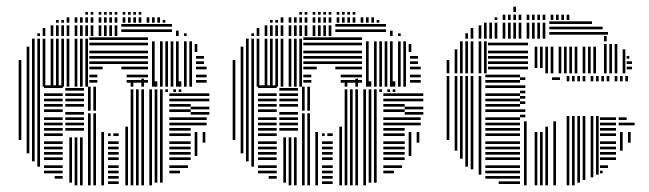

<svg xmlns="http://www.w3.org/2000/svg" viewBox="-20 -556 1946 576"><path d="M44 -136H36V-296H44ZM68 -96H60V-296H68ZM84 -72H76V-296H84ZM100 -56H92V-296H100ZM168 -20H144V-28H168ZM168 -36H112V-44H168ZM168 -52H112V-60H168ZM168 -76H112V-84H168ZM168 -92H112V-100H168ZM168 -108H112V-116H168ZM168 -124H112V-132H168ZM168 -148H112V-156H168ZM168 -164H112V-172H168ZM168 -180H112V-188H168ZM168 -196H112V-204H168ZM168 -220H112V-228H168ZM168 -236H112V-244H168ZM168 -252H112V-260H168ZM168 -268H112V-276H168ZM168 -292H112V-300H168ZM196 -8H188V-144H196ZM212 0H204V-144H212ZM228 0H220V-144H228ZM232 -164H176V-172H232ZM232 -180H176V-188H232ZM232 -196H176V-204H232ZM232 -212H176V-220H232ZM232 -236H176V-244H232ZM232 -252H176V-260H232ZM232 -268H176V-276H232ZM232 -284H176V-292H232ZM252 0H244V-216H252ZM268 0H260V-216H268ZM292 0H284V-160H292ZM336 -4H304V-12H336ZM336 -20H304V-28H336ZM336 -36H304V-44H336ZM336 -52H304V-60H336ZM336 -76H304V-84H336ZM336 -92H304V-100H336ZM336 -108H304V-116H336ZM336 -124H304V-132H336ZM312 -148H304V-156H312ZM336 -148H320V-156H336ZM252 -224H244V-296H252ZM268 -224H260V-296H268ZM364 0H356V-176H364ZM380 0H372V-280H380ZM396 0H388V-280H396ZM412 0H404V-280H412ZM436 0H428V-280H436ZM452 -8H444V-280H452ZM468 -8H460V-280H468ZM520 -36H488V-44H520ZM544 -52H488V-60H544ZM552 -76H488V-84H552ZM552 -92H488V-100H552ZM552 -108H488V-116H552ZM552 -124H488V-132H552ZM552 -148H488V-156H552ZM552 -164H488V-172H552ZM552 -180H488V-188H552ZM552 -196H488V-204H552ZM552 -220H488V-228H552ZM552 -236H488V-244H552ZM552 -252H488V-260H552ZM552 -268H488V-276H552ZM572 -88H564V-160H572ZM596 -128H588V-160H596ZM600 -180H552V-188H600ZM600 -196H552V-204H600ZM608 -212H552V-220H608ZM608 -228H552V-236H608ZM608 -252H552V-260H608ZM608 -268H552V-276H608ZM380 -280H372V-288H380ZM396 -280H388V-288H396ZM412 -280H404V-288H412ZM436 -280H428V-288H436ZM452 -280H444V-288H452ZM468 -280H460V-288H468ZM484 -280H476V-288H484ZM508 -280H500V-288H508ZM524 -280H516V-288H524ZM380 -296H372V-312H380ZM412 -296H404V-320H412ZM452 -296H444V-312H452ZM484 -296H476V-320H484ZM524 -296H516V-312H524ZM556 -296H548V-320H556ZM44 -296H36V-376H44ZM68 -296H60V-416H68ZM84 -296H76V-440H84ZM100 -296H92V-440H100ZM116 -296H108V-440H116ZM140 -296H132V-440H140ZM156 -296H148V-440H156ZM172 -296H164V-440H172ZM188 -296H180V-440H188ZM212 -296H204V-440H212ZM228 -296H220V-440H228ZM244 -296H236V-440H244ZM272 -308H248V-316H272ZM424 -308H360V-316H424ZM272 -324H248V-332H272ZM424 -324H360V-332H424ZM288 -348H248V-356H288ZM424 -348H344V-356H424ZM424 -364H248V-372H424ZM424 -380H248V-388H424ZM424 -396H248V-404H424ZM424 -420H248V-428H424ZM424 -436H248V-444H424ZM444 -296H436V-400H444ZM468 -296H460V-400H468ZM484 -296H476V-400H484ZM500 -296H492V-400H500ZM516 -296H508V-400H516ZM540 -296H532V-400H540ZM556 -296H548V-400H556ZM600 -308H568V-316H600ZM600 -324H568V-332H600ZM600 -348H568V-356H600ZM592 -364H568V-372H592ZM592 -380H568V-388H592ZM444 -400H436V-432H444ZM468 -400H460V-432H468ZM484 -400H476V-432H484ZM500 -400H492V-432H500ZM516 -400H508V-432H516ZM540 -400H532V-432H540ZM556 -400H548V-432H556ZM572 -400H564V-424H572ZM100 -448H92V-456H100ZM116 -448H108V-472H116ZM140 -448H132V-480H140ZM156 -448H148V-480H156ZM172 -448H164V-480H172ZM188 -448H180V-480H188ZM212 -448H204V-480H212ZM228 -448H220V-480H228ZM244 -448H236V-480H244ZM260 -448H252V-480H260ZM284 -448H276V-480H284ZM300 -448H292V-480H300ZM316 -448H308V-480H316ZM332 -448H324V-480H332ZM496 -460H344V-468H496ZM496 -476H344V-484H496ZM516 -448H508V-464H516ZM540 -448H532V-456H540ZM156 -488H148V-496H156ZM172 -488H164V-496H172ZM188 -488H180V-504H188ZM212 -488H204V-504H212ZM228 -488H220V-504H228ZM244 -488H236V-504H244ZM260 -488H252V-504H260ZM284 -488H276V-504H284ZM300 -488H292V-504H300ZM316 -488H308V-504H316ZM332 -488H324V-504H332ZM356 -488H348V-504H356ZM372 -488H364V-504H372ZM388 -488H380V-504H388ZM404 -488H396V-504H404ZM428 -488H420V-504H428ZM444 -488H436V-504H444ZM460 -488H452V-504H460ZM476 -488H468V-496H476ZM244 -512H236V-520H244ZM260 -512H252V-520H260ZM284 -512H276V-520H284ZM300 -512H292V-520H300ZM316 -512H308V-520H316ZM332 -512H324V-520H332ZM356 -512H348V-520H356ZM372 -512H364V-520H372ZM388 -512H380V-520H388ZM404 -512H396V-520H404Z M686 -136H678V-296H686ZM710 -96H702V-296H710ZM726 -72H718V-296H726ZM742 -56H734V-296H742ZM810 -20H786V-28H810ZM810 -36H754V-44H810ZM810 -52H754V-60H810ZM810 -76H754V-84H810ZM810 -92H754V-100H810ZM810 -108H754V-116H810ZM810 -124H754V-132H810ZM810 -148H754V-156H810ZM810 -164H754V-172H810ZM810 -180H754V-188H810ZM810 -196H754V-204H810ZM810 -220H754V-228H810ZM810 -236H754V-244H810ZM810 -252H754V-260H810ZM810 -268H754V-276H810ZM810 -292H754V-300H810ZM838 -8H830V-144H838ZM854 0H846V-144H854ZM870 0H862V-144H870ZM874 -164H818V-172H874ZM874 -180H818V-188H874ZM874 -196H818V-204H874ZM874 -212H818V-220H874ZM874 -236H818V-244H874ZM874 -252H818V-260H874ZM874 -268H818V-276H874ZM874 -284H818V-292H874ZM894 0H886V-216H894ZM910 0H902V-216H910ZM934 0H926V-160H934ZM978 -4H946V-12H978ZM978 -20H946V-28H978ZM978 -36H946V-44H978ZM978 -52H946V-60H978ZM978 -76H946V-84H978ZM978 -92H946V-100H978ZM978 -108H946V-116H978ZM978 -124H946V-132H978ZM954 -148H946V-156H954ZM978 -148H962V-156H978ZM894 -224H886V-296H894ZM910 -224H902V-296H910ZM1006 0H998V-176H1006ZM1022 0H1014V-280H1022ZM1038 0H1030V-280H1038ZM1054 0H1046V-280H1054ZM1078 0H1070V-280H1078ZM1094 -8H1086V-280H1094ZM1110 -8H1102V-280H1110ZM1162 -36H1130V-44H1162ZM1186 -52H1130V-60H1186ZM1194 -76H1130V-84H1194ZM1194 -92H1130V-100H1194ZM1194 -108H1130V-116H1194ZM1194 -124H1130V-132H1194ZM1194 -148H1130V-156H1194ZM1194 -164H1130V-172H1194ZM1194 -180H1130V-188H1194ZM1194 -196H1130V-204H1194ZM1194 -220H1130V-228H1194ZM1194 -236H1130V-244H1194ZM1194 -252H1130V-260H1194ZM1194 -268H1130V-276H1194ZM1214 -88H1206V-160H1214ZM1238 -128H1230V-160H1238ZM1242 -180H1194V-188H1242ZM1242 -196H1194V-204H1242ZM1250 -212H1194V-220H1250ZM1250 -228H1194V-236H1250ZM1250 -252H1194V-260H1250ZM1250 -268H1194V-276H1250ZM1022 -280H1014V-288H1022ZM1038 -280H1030V-288H1038ZM1054 -280H1046V-288H1054ZM1078 -280H1070V-288H1078ZM1094 -280H1086V-288H1094ZM1110 -280H1102V-288H1110ZM1126 -280H1118V-288H1126ZM1150 -280H1142V-288H1150ZM1166 -280H1158V-288H1166ZM1022 -296H1014V-312H1022ZM1054 -296H1046V-320H1054ZM1094 -296H1086V-312H1094ZM1126 -296H1118V-320H1126ZM1166 -296H1158V-312H1166ZM1198 -296H1190V-320H1198ZM686 -296H678V-376H686ZM710 -296H702V-416H710ZM726 -296H718V-440H726ZM742 -296H734V-440H742ZM758 -296H750V-440H758ZM782 -296H774V-440H782ZM798 -296H790V-440H798ZM814 -296H806V-440H814ZM830 -296H822V-440H830ZM854 -296H846V-440H854ZM870 -296H862V-440H870ZM886 -296H878V-440H886ZM914 -308H890V-316H914ZM1066 -308H1002V-316H1066ZM914 -324H890V-332H914ZM1066 -324H1002V-332H1066ZM930 -348H890V-356H930ZM1066 -348H986V-356H1066ZM1066 -364H890V-372H1066ZM1066 -380H890V-388H1066ZM1066 -396H890V-404H1066ZM1066 -420H890V-428H1066ZM1066 -436H890V-444H1066ZM1086 -296H1078V-400H1086ZM1110 -296H1102V-400H1110ZM1126 -296H1118V-400H1126ZM1142 -296H1134V-400H1142ZM1158 -296H1150V-400H1158ZM1182 -296H1174V-400H1182ZM1198 -296H1190V-400H1198ZM1242 -308H1210V-316H1242ZM1242 -324H1210V-332H1242ZM1242 -348H1210V-356H1242ZM1234 -364H1210V-372H1234ZM1234 -380H1210V-388H1234ZM1086 -400H1078V-432H1086ZM1110 -400H1102V-432H1110ZM1126 -400H1118V-432H1126ZM1142 -400H1134V-432H1142ZM1158 -400H1150V-432H1158ZM1182 -400H1174V-432H1182ZM1198 -400H1190V-432H1198ZM1214 -400H1206V-424H1214ZM742 -448H734V-456H742ZM758 -448H750V-472H758ZM782 -448H774V-480H782ZM798 -448H790V-480H798ZM814 -448H806V-480H814ZM830 -448H822V-480H830ZM854 -448H846V-480H854ZM870 -448H862V-480H870ZM886 -448H878V-480H886ZM902 -448H894V-480H902ZM926 -448H918V-480H926ZM942 -448H934V-480H942ZM958 -448H950V-480H958ZM974 -448H966V-480H974ZM1138 -460H986V-468H1138ZM1138 -476H986V-484H1138ZM1158 -448H1150V-464H1158ZM1182 -448H1174V-456H1182ZM798 -488H790V-496H798ZM814 -488H806V-496H814ZM830 -488H822V-504H830ZM854 -488H846V-504H854ZM870 -488H862V-504H870ZM886 -488H878V-504H886ZM902 -488H894V-504H902ZM926 -488H918V-504H926ZM942 -488H934V-504H942ZM958 -488H950V-504H958ZM974 -488H966V-504H974ZM998 -488H990V-504H998ZM1014 -488H1006V-504H1014ZM1030 -488H1022V-504H1030ZM1046 -488H1038V-504H1046ZM1070 -488H1062V-504H1070ZM1086 -488H1078V-504H1086ZM1102 -488H1094V-504H1102ZM1118 -488H1110V-496H1118ZM886 -512H878V-520H886ZM902 -512H894V-520H902ZM926 -512H918V-520H926ZM942 -512H934V-520H942ZM958 -512H950V-520H958ZM974 -512H966V-520H974ZM998 -512H990V-520H998ZM1014 -512H1006V-520H1014ZM1030 -512H1022V-520H1030ZM1046 -512H1038V-520H1046Z M1328 -136H1320V-328H1328ZM1352 -104H1344V-328H1352ZM1368 -80H1360V-328H1368ZM1384 -56H1376V-328H1384ZM1400 -48H1392V-328H1400ZM1424 -32H1416V-328H1424ZM1540 -4H1476V-12H1540ZM1540 -20H1436V-28H1540ZM1540 -36H1436V-44H1540ZM1540 -52H1436V-60H1540ZM1540 -76H1436V-84H1540ZM1540 -92H1436V-100H1540ZM1540 -108H1436V-116H1540ZM1540 -124H1436V-132H1540ZM1540 -148H1436V-156H1540ZM1540 -164H1436V-172H1540ZM1540 -180H1436V-188H1540ZM1540 -196H1436V-204H1540ZM1540 -220H1436V-228H1540ZM1540 -236H1436V-244H1540ZM1540 -252H1436V-260H1540ZM1540 -268H1436V-276H1540ZM1540 -292H1436V-300H1540ZM1540 -308H1436V-316H1540ZM1540 -324H1436V-332H1540ZM1560 0H1552V-192H1560ZM1556 -204H1540V-212H1556ZM1556 -220H1540V-228H1556ZM1556 -244H1540V-252H1556ZM1556 -260H1540V-268H1556ZM1556 -276H1540V-284H1556ZM1556 -292H1540V-300H1556ZM1556 -316H1540V-324H1556ZM1592 0H1584V-160H1592ZM1608 0H1600V-160H1608ZM1624 0H1616V-176H1624ZM1648 0H1640V-192H1648ZM1660 -316H1636V-324H1660ZM1688 0H1680V-208H1688ZM1704 0H1696V-208H1704ZM1720 -8H1712V-208H1720ZM1736 -16H1728V-208H1736ZM1760 -24H1752V-208H1760ZM1776 -32H1768V-208H1776ZM1788 -36H1780V-44H1788ZM1804 -52H1780V-60H1804ZM1828 -76H1780V-84H1828ZM1828 -92H1780V-100H1828ZM1828 -108H1780V-116H1828ZM1828 -124H1780V-132H1828ZM1828 -148H1780V-156H1828ZM1828 -164H1780V-172H1828ZM1828 -180H1780V-188H1828ZM1828 -196H1780V-204H1828ZM1848 -104H1840V-160H1848ZM1872 -128H1864V-160H1872ZM1884 -180H1836V-188H1884ZM1860 -196H1836V-204H1860ZM1688 -312H1680V-320H1688ZM1704 -312H1696V-320H1704ZM1720 -312H1712V-320H1720ZM1736 -312H1728V-320H1736ZM1760 -312H1752V-320H1760ZM1776 -312H1768V-320H1776ZM1792 -312H1784V-320H1792ZM1808 -312H1800V-320H1808ZM1832 -312H1824V-320H1832ZM1848 -312H1840V-320H1848ZM1864 -312H1856V-320H1864ZM1688 -320H1680V-328H1688ZM1704 -320H1696V-328H1704ZM1720 -320H1712V-328H1720ZM1736 -320H1728V-328H1736ZM1760 -320H1752V-328H1760ZM1776 -320H1768V-328H1776ZM1792 -320H1784V-328H1792ZM1808 -320H1800V-328H1808ZM1832 -320H1824V-328H1832ZM1848 -320H1840V-328H1848ZM1864 -320H1856V-328H1864ZM1328 -336H1320V-376H1328ZM1352 -336H1344V-408H1352ZM1368 -336H1360V-432H1368ZM1384 -336H1376V-432H1384ZM1400 -336H1392V-432H1400ZM1424 -336H1416V-432H1424ZM1440 -336H1432V-432H1440ZM1564 -348H1444V-356H1564ZM1564 -364H1444V-372H1564ZM1564 -380H1444V-388H1564ZM1564 -396H1444V-404H1564ZM1564 -420H1444V-428H1564ZM1592 -352H1584V-416H1592ZM1608 -352H1600V-416H1608ZM1624 -336H1616V-416H1624ZM1640 -336H1632V-416H1640ZM1664 -336H1656V-416H1664ZM1680 -336H1672V-416H1680ZM1696 -336H1688V-416H1696ZM1712 -336H1704V-416H1712ZM1736 -336H1728V-416H1736ZM1752 -336H1744V-416H1752ZM1768 -336H1760V-416H1768ZM1800 -336H1792V-424H1800ZM1816 -336H1808V-424H1816ZM1832 -336H1824V-424H1832ZM1856 -336H1848V-408H1856ZM1876 -348H1860V-356H1876ZM1876 -364H1860V-372H1876ZM1868 -380H1860V-388H1868ZM1800 -432H1792V-448H1800ZM1384 -440H1376V-456H1384ZM1400 -440H1392V-472H1400ZM1424 -440H1416V-480H1424ZM1440 -440H1432V-488H1440ZM1456 -440H1448V-488H1456ZM1472 -440H1464V-488H1472ZM1496 -440H1488V-488H1496ZM1512 -440H1504V-488H1512ZM1528 -440H1520V-488H1528ZM1544 -440H1536V-488H1544ZM1568 -440H1560V-488H1568ZM1584 -440H1576V-488H1584ZM1600 -440H1592V-488H1600ZM1616 -440H1608V-488H1616ZM1804 -452H1628V-460H1804ZM1788 -468H1628V-476H1788ZM1756 -484H1628V-492H1756ZM1472 -496H1464V-504H1472ZM1496 -496H1488V-512H1496ZM1512 -496H1504V-512H1512ZM1528 -496H1520V-512H1528ZM1544 -496H1536V-512H1544ZM1568 -496H1560V-512H1568ZM1584 -496H1576V-512H1584ZM1600 -496H1592V-512H1600ZM1616 -496H1608V-512H1616ZM1640 -496H1632V-512H1640ZM1656 -496H1648V-512H1656ZM1672 -496H1664V-512H1672ZM1688 -496H1680V-512H1688ZM1528 -520H1520V-536H1528Z"/></svg>

Font: Rubik Lines
Style: Regular
Weight: 400
Designer: Hubert and Fischer, NaN
Foundry: Hubert and Fischer, NaN
Version: Version 2.201